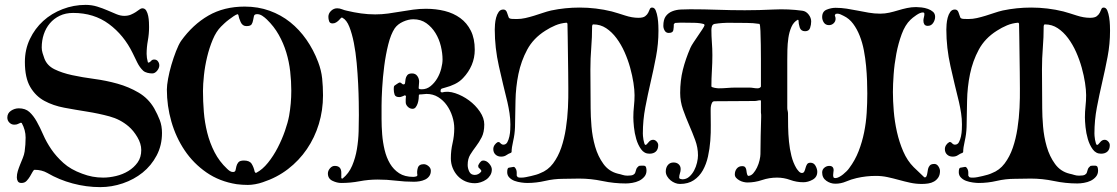

<svg xmlns="http://www.w3.org/2000/svg" viewBox="-20 -750 4580 787"><path d="M331 -730Q356 -730 378.5 -723Q401 -716 420.5 -707.5Q440 -699 457 -692Q474 -685 489 -685Q505 -685 516.5 -690Q528 -695 536.5 -700.5Q545 -706 551.5 -711Q558 -716 563 -716Q574 -716 579.5 -706.5Q585 -697 587.5 -684.5Q590 -672 590.5 -659Q591 -646 591 -639Q591 -611 586 -583.5Q581 -556 581 -529Q581 -513 586 -495L589 -493Q595 -495 599.5 -500.5Q604 -506 612 -506Q622 -506 627.5 -498.5Q633 -491 633 -482Q633 -471 624 -460Q615 -449 604 -449Q595 -449 584.5 -451.5Q574 -454 567 -460Q553 -473 542.5 -494Q532 -515 524 -532Q488 -606 426.5 -651.5Q365 -697 280 -697Q249 -697 225 -685.5Q201 -674 184.5 -654.5Q168 -635 159.5 -609.5Q151 -584 151 -555Q151 -544 154.5 -532.5Q158 -521 162 -510Q173 -481 203.5 -466Q234 -451 275.5 -442Q317 -433 366 -426.5Q415 -420 461.5 -407Q508 -394 548 -370.5Q588 -347 612 -306Q626 -281 635 -257.5Q644 -234 644 -205Q644 -154 622 -112.5Q600 -71 564.5 -42.5Q529 -14 483.5 1.5Q438 17 391 17Q334 17 278 2Q222 -13 174 -41Q151 -54 122 -54Q118 -54 113.5 -45.5Q109 -37 103 -27Q97 -17 89 -8.5Q81 0 68 0Q57 0 53 -7Q49 -14 49 -23Q49 -36 53 -49Q57 -62 62.5 -75.5Q68 -89 73.5 -102.5Q79 -116 81 -129Q83 -143 84 -157.5Q85 -172 85 -186Q85 -217 69 -246L65 -247Q57 -244 52.5 -241.5Q48 -239 38 -239Q27 -239 18.5 -247.5Q10 -256 10 -268Q10 -286 25 -296Q40 -306 57 -306Q84 -306 100.5 -291Q117 -276 130.5 -252Q144 -228 157 -198Q170 -168 190 -138.5Q210 -109 240 -82Q270 -55 317 -38Q338 -30 359 -26Q380 -22 403 -22Q428 -22 455.5 -28.5Q483 -35 506 -49Q529 -63 544 -84Q559 -105 559 -135Q559 -161 543 -188Q527 -215 507 -232Q473 -261 428.5 -273Q384 -285 336.5 -292.5Q289 -300 243.5 -308.5Q198 -317 162 -336.5Q126 -356 104 -393.5Q82 -431 82 -496Q82 -547 102.5 -590Q123 -633 157 -664Q191 -695 236.5 -712.5Q282 -730 331 -730Z M664 -383Q664 -400 669 -427.5Q674 -455 682.5 -484Q691 -513 701.5 -540Q712 -567 722 -582Q770 -649 834 -686Q898 -723 983 -723Q1038 -723 1085 -706Q1132 -689 1169.5 -659Q1207 -629 1236 -587.5Q1265 -546 1284 -496Q1297 -462 1300.5 -428.5Q1304 -395 1304 -359Q1304 -298 1287 -242Q1270 -186 1238 -139Q1206 -92 1160.5 -57Q1115 -22 1057 -3Q1043 2 1026.5 5Q1010 8 996 8Q973 8 950 5Q880 -6 826.5 -43Q773 -80 737 -133.5Q701 -187 682.5 -251.5Q664 -316 664 -383ZM935 -45Q944 -45 945.5 -52.5Q947 -60 949 -68.5Q951 -77 957 -84.5Q963 -92 980 -92Q1003 -92 1011.5 -78.5Q1020 -65 1024 -46L1028 -41L1031 -42Q1056 -55 1078.5 -83Q1101 -111 1118.5 -145Q1136 -179 1148 -213.5Q1160 -248 1165 -275Q1174 -326 1174 -378Q1174 -417 1169.5 -457Q1165 -497 1153.5 -535Q1142 -573 1122.5 -607.5Q1103 -642 1074 -670Q1066 -678 1055.5 -685Q1045 -692 1034 -692Q1023 -692 1021 -684.5Q1019 -677 1017.5 -667.5Q1016 -658 1011.5 -650.5Q1007 -643 990 -643Q974 -643 966.5 -659.5Q959 -676 957 -689L954 -692Q947 -690 937.5 -683.5Q928 -677 918 -669.5Q908 -662 899.5 -654Q891 -646 886 -641Q866 -621 852 -587.5Q838 -554 829 -516.5Q820 -479 816 -441.5Q812 -404 812 -377Q812 -335 815.5 -291.5Q819 -248 829.5 -206Q840 -164 859.5 -126Q879 -88 911 -58Q916 -53 922 -49Q928 -45 935 -45Z M1697 -361Q1697 -355 1696 -345Q1695 -335 1692 -326Q1689 -317 1684 -310.5Q1679 -304 1671 -304Q1660 -304 1651.5 -312.5Q1643 -321 1643 -331Q1643 -337 1643 -343.5Q1643 -350 1644 -356Q1643 -358 1639 -360V-359Q1634 -357 1628 -354.5Q1622 -352 1617 -352Q1601 -352 1597.5 -362Q1594 -372 1594 -384Q1594 -392 1595 -396L1597 -399Q1600 -401 1608 -406.5Q1616 -412 1619 -412Q1621 -412 1624.5 -409.5Q1628 -407 1630 -405Q1631 -405 1632 -404.5Q1633 -404 1634 -404Q1640 -404 1640.5 -411Q1641 -418 1642.5 -426.5Q1644 -435 1649.5 -442Q1655 -449 1669 -449Q1683 -449 1690.5 -438.5Q1698 -428 1698 -415Q1698 -408 1697 -401.5Q1696 -395 1696 -388Q1698 -385 1702 -384.5Q1706 -384 1709 -384Q1729 -384 1745 -397Q1761 -410 1772 -428.5Q1783 -447 1788.5 -468.5Q1794 -490 1794 -506Q1794 -532 1787 -561Q1780 -590 1765 -614.5Q1750 -639 1727.5 -655Q1705 -671 1674 -671Q1654 -671 1632 -661Q1610 -651 1598 -634Q1582 -610 1571.5 -568Q1561 -526 1555 -479.5Q1549 -433 1546.5 -389Q1544 -345 1544 -317Q1544 -293 1544 -262.5Q1544 -232 1546.5 -199.5Q1549 -167 1556.5 -135.5Q1564 -104 1578.5 -79.5Q1593 -55 1616 -40Q1639 -25 1674 -25Q1682 -25 1689 -28L1691 -32Q1688 -46 1692.5 -61.5Q1697 -77 1717 -77Q1727 -77 1736.5 -69Q1746 -61 1746 -50Q1746 -37 1739.5 -28Q1733 -19 1722.5 -14Q1712 -9 1700 -7Q1688 -5 1677 -5Q1639 -5 1602.5 -9.5Q1566 -14 1528 -14Q1490 -14 1453.5 -7Q1417 0 1379 0Q1361 0 1342.5 -9Q1324 -18 1324 -39Q1324 -50 1332.5 -60Q1341 -70 1352 -70Q1379 -70 1379 -42V-20L1380 -19Q1381 -19 1381.5 -18.5Q1382 -18 1383 -18H1384Q1410 -39 1423.5 -71Q1437 -103 1443 -139Q1449 -175 1450 -211.5Q1451 -248 1451 -278Q1451 -297 1450.5 -331.5Q1450 -366 1448 -407Q1446 -448 1442 -492Q1438 -536 1430.5 -574Q1423 -612 1412 -640Q1401 -668 1384 -677Q1383 -678 1381 -678Q1379 -678 1376 -674.5Q1373 -671 1368.5 -666.5Q1364 -662 1357.5 -658Q1351 -654 1343 -654Q1332 -654 1329 -663Q1326 -672 1326 -681Q1326 -695 1337 -705.5Q1348 -716 1362 -716Q1372 -716 1382 -712Q1392 -708 1402 -706Q1431 -699 1460 -695Q1489 -691 1518 -691Q1545 -691 1570.5 -694.5Q1596 -698 1622 -702.5Q1648 -707 1673.5 -710.5Q1699 -714 1726 -714Q1767 -714 1803 -705Q1839 -696 1866.5 -676Q1894 -656 1910 -624Q1926 -592 1926 -546Q1926 -513 1913.5 -483.5Q1901 -454 1878 -430Q1864 -415 1844.5 -405.5Q1825 -396 1805 -391Q1800 -389 1793 -387.5Q1786 -386 1786 -378V-374L1791 -371Q1816 -378 1846 -368Q1876 -358 1902.5 -338.5Q1929 -319 1947 -292.5Q1965 -266 1965 -240Q1965 -208 1954.5 -187.5Q1944 -167 1931 -150Q1918 -133 1907.5 -116Q1897 -99 1897 -74Q1897 -60 1903.5 -46.5Q1910 -33 1926 -33Q1941 -33 1952 -46L1953 -50Q1952 -53 1947.5 -57.5Q1943 -62 1941 -64L1940 -71Q1945 -84 1955 -91Q1957 -91 1958 -91.5Q1959 -92 1961 -92Q1974 -92 1985 -79.5Q1996 -67 1996 -55Q1996 -42 1989.5 -31.5Q1983 -21 1973 -14Q1963 -7 1950.5 -3Q1938 1 1927 1Q1905 1 1887 -7Q1869 -15 1856 -29Q1843 -43 1835.5 -61.5Q1828 -80 1828 -101Q1828 -133 1835 -163Q1842 -193 1842 -224Q1842 -248 1834 -273Q1826 -298 1811.5 -318.5Q1797 -339 1776 -352Q1755 -365 1728 -365Q1722 -365 1716.5 -364Q1711 -363 1705 -363H1700Z M2302 -657Q2278 -655 2256.5 -646Q2235 -637 2215 -624Q2166 -593 2141 -546.5Q2116 -500 2105 -446.5Q2094 -393 2093 -336.5Q2092 -280 2091 -229Q2090 -200 2083.5 -172Q2077 -144 2077 -127L2075 -124Q2064 -120 2055.5 -114Q2047 -108 2034 -108Q2020 -108 2011 -116.5Q2002 -125 2002 -139Q2002 -148 2007.5 -156Q2013 -164 2021 -168L2027 -167Q2030 -164 2034 -160.5Q2038 -157 2043 -157Q2054 -157 2059.5 -167Q2065 -177 2068 -191Q2071 -205 2071.5 -219Q2072 -233 2072 -240Q2072 -263 2068.5 -286Q2065 -309 2060 -331Q2042 -403 2025 -478.5Q2008 -554 2008 -629Q2008 -637 2009 -650.5Q2010 -664 2013.5 -677.5Q2017 -691 2024 -701Q2031 -711 2043 -711Q2054 -711 2058 -699Q2062 -687 2065 -679Q2067 -673 2079.5 -672.5Q2092 -672 2098 -672Q2116 -672 2133.5 -676Q2151 -680 2169 -685.5Q2187 -691 2204.5 -697Q2222 -703 2239 -707Q2296 -719 2356 -719Q2389 -719 2422.5 -715Q2456 -711 2488 -703Q2513 -696 2542 -686.5Q2571 -677 2597 -677Q2616 -677 2624.5 -683.5Q2633 -690 2637 -698Q2641 -706 2643.5 -712.5Q2646 -719 2653 -719Q2663 -719 2668 -706.5Q2673 -694 2675.5 -678Q2678 -662 2678.5 -646Q2679 -630 2679 -624Q2679 -570 2669 -517.5Q2659 -465 2647 -413.5Q2635 -362 2625 -309.5Q2615 -257 2615 -203Q2615 -200 2615.5 -192.5Q2616 -185 2617.5 -177Q2619 -169 2621 -162.5Q2623 -156 2626 -156Q2630 -156 2638 -166.5Q2646 -177 2657 -177Q2665 -177 2671.5 -170Q2678 -163 2678 -155Q2678 -138 2668.5 -129Q2659 -120 2642 -120Q2621 -120 2608 -138Q2595 -156 2588 -180Q2581 -204 2578.5 -229Q2576 -254 2576 -269Q2576 -292 2578.5 -314.5Q2581 -337 2581 -360Q2581 -381 2576.5 -410.5Q2572 -440 2563 -472.5Q2554 -505 2540 -536.5Q2526 -568 2507 -593.5Q2488 -619 2464.5 -634.5Q2441 -650 2412 -650Q2409 -650 2408 -647Q2407 -644 2407 -642Q2407 -597 2403.5 -554Q2400 -511 2400 -466Q2400 -426 2400.5 -386Q2401 -346 2401 -306Q2401 -274 2404.5 -231.5Q2408 -189 2419.5 -149Q2431 -109 2453.5 -78Q2476 -47 2513 -38Q2523 -36 2532 -33Q2541 -30 2552 -30Q2569 -30 2575.5 -33.5Q2582 -37 2584 -43Q2586 -49 2588 -56Q2590 -63 2599 -70Q2604 -71 2608 -71Q2612 -71 2617 -71Q2626 -71 2628 -64.5Q2630 -58 2630 -51Q2630 -36 2621 -25.5Q2612 -15 2599.5 -9Q2587 -3 2572 -0.5Q2557 2 2545 2Q2497 2 2449.5 -8Q2402 -18 2354 -18Q2337 -18 2321 -17.5Q2305 -17 2288 -17Q2251 -17 2214.5 -8.5Q2178 0 2141 0Q2131 0 2116.5 -2Q2102 -4 2089.5 -8.5Q2077 -13 2068 -22Q2059 -31 2059 -44Q2059 -61 2065 -62.5Q2071 -64 2085 -66L2089 -65Q2098 -56 2098 -43V-30L2102 -24Q2107 -22 2111 -22Q2115 -22 2119 -22Q2126 -22 2136 -24Q2146 -26 2157 -28.5Q2168 -31 2178 -34Q2188 -37 2194 -40Q2226 -52 2247 -80Q2268 -108 2280.5 -144.5Q2293 -181 2299.5 -223.5Q2306 -266 2308 -308Q2310 -350 2309.5 -387.5Q2309 -425 2309 -453Q2309 -490 2308 -526Q2307 -562 2307 -599L2306 -653L2304 -656Z M3097 -339Q3091 -339 3085 -337.5Q3079 -336 3073 -336Q3031 -336 2991 -335.5Q2951 -335 2909 -335Q2902 -335 2899 -329.5Q2896 -324 2894.5 -317Q2893 -310 2893 -302.5Q2893 -295 2893 -291Q2893 -268 2893.5 -237Q2894 -206 2891.5 -173Q2889 -140 2882 -108.5Q2875 -77 2861 -52Q2847 -27 2824 -11.5Q2801 4 2767 4Q2757 4 2747 0Q2737 -4 2728.5 -11Q2720 -18 2714.5 -27.5Q2709 -37 2709 -47Q2709 -63 2717.5 -73.5Q2726 -84 2741 -84Q2754 -84 2762 -76.5Q2770 -69 2770 -57Q2770 -48 2767 -39.5Q2764 -31 2764 -22Q2764 -18 2769 -16.5Q2774 -15 2777 -15Q2793 -15 2805 -25.5Q2817 -36 2825 -51Q2833 -66 2837 -83Q2841 -100 2841 -113Q2841 -145 2829.5 -176Q2818 -207 2804.5 -238Q2791 -269 2779.5 -301.5Q2768 -334 2768 -369Q2768 -420 2779 -464Q2790 -508 2810 -554Q2814 -563 2823 -576.5Q2832 -590 2841.5 -604Q2851 -618 2859 -630Q2867 -642 2868 -647L2866 -651Q2850 -656 2826 -656.5Q2802 -657 2785 -657Q2775 -657 2766 -657Q2757 -657 2747 -656L2742 -651Q2742 -638 2740 -626.5Q2738 -615 2721 -615Q2710 -615 2704.5 -624.5Q2699 -634 2699 -644Q2699 -670 2709 -683.5Q2719 -697 2735 -703.5Q2751 -710 2770.5 -711Q2790 -712 2809 -712Q2866 -712 2921 -710Q2976 -708 3033 -708Q3091 -708 3151 -711Q3211 -714 3269 -706Q3284 -704 3294.5 -690.5Q3305 -677 3305 -662Q3305 -649 3300.5 -635.5Q3296 -622 3280 -622Q3263 -622 3258 -637.5Q3253 -653 3253 -667L3251 -669H3250Q3233 -660 3224 -639.5Q3215 -619 3211.5 -594.5Q3208 -570 3207.5 -545.5Q3207 -521 3207 -504V-307Q3207 -302 3208.5 -296Q3210 -290 3210 -285Q3210 -260 3210.5 -230Q3211 -200 3214 -169.5Q3217 -139 3224 -111Q3231 -83 3244 -61Q3247 -56 3253.5 -48.5Q3260 -41 3267 -41Q3274 -41 3277 -47.5Q3280 -54 3282 -62Q3284 -70 3288 -76.5Q3292 -83 3302 -83Q3316 -83 3323 -70Q3330 -57 3330 -46Q3330 -24 3311 -13.5Q3292 -3 3273 -3Q3245 -3 3219 -12.5Q3193 -22 3165 -22Q3133 -22 3103.5 -12Q3074 -2 3043 -2Q3037 -2 3028 -4Q3019 -6 3011 -10.5Q3003 -15 2997.5 -21Q2992 -27 2992 -35Q2992 -49 3000 -59Q3008 -69 3022 -69Q3031 -69 3034.5 -64.5Q3038 -60 3039 -54Q3040 -48 3041 -41Q3042 -34 3046 -29Q3058 -29 3067 -39Q3076 -49 3083 -63.5Q3090 -78 3093.5 -93.5Q3097 -109 3097 -118Q3097 -156 3098 -194Q3099 -232 3100 -270Q3100 -276 3100 -279.5Q3100 -283 3099 -289V-337ZM3085 -388Q3095 -388 3099 -395V-473Q3099 -480 3099 -507.5Q3099 -535 3098.5 -566.5Q3098 -598 3097 -623.5Q3096 -649 3093 -652Q3080 -654 3067 -655Q3054 -656 3041 -656Q3009 -656 2974.5 -656.5Q2940 -657 2909 -652Q2901 -650 2898.5 -643Q2896 -636 2896 -628Q2896 -602 2898 -576Q2900 -550 2900 -524Q2900 -492 2898 -460Q2896 -428 2896 -396Q2896 -394 2900 -392.5Q2904 -391 2909 -390Q2914 -389 2919 -388.5Q2924 -388 2926 -388Q2943 -388 2961 -389.5Q2979 -391 2996 -391H3051Q3059 -391 3068 -389.5Q3077 -388 3085 -388Z M3763 -699Q3752 -699 3736 -688Q3720 -677 3712 -669Q3690 -648 3676 -610Q3662 -572 3654 -529.5Q3646 -487 3643 -445Q3640 -403 3640 -373Q3640 -337 3643.5 -294.5Q3647 -252 3656.5 -209.5Q3666 -167 3682.5 -129Q3699 -91 3725 -65Q3736 -54 3747 -44Q3758 -34 3769 -23L3776 -24V-25Q3780 -31 3781 -40Q3782 -49 3784 -57.5Q3786 -66 3791.5 -72Q3797 -78 3810 -78Q3820 -78 3826.5 -68Q3833 -58 3833 -49Q3833 -33 3826 -22.5Q3819 -12 3808.5 -6Q3798 0 3785 2Q3772 4 3759 4Q3734 4 3711 -1Q3688 -6 3664.5 -12.5Q3641 -19 3618 -24Q3595 -29 3570 -29Q3530 -29 3491 -20Q3469 -15 3448 -6Q3427 3 3404 3Q3384 3 3367 -9Q3350 -21 3350 -43Q3350 -55 3359 -62.5Q3368 -70 3379 -70Q3397 -70 3397 -52Q3397 -49 3396 -43.5Q3395 -38 3395 -32.5Q3395 -27 3396.5 -23.5Q3398 -20 3404 -20Q3411 -20 3419.5 -24.5Q3428 -29 3435.5 -35Q3443 -41 3450 -48Q3457 -55 3461 -61Q3485 -93 3499.5 -130.5Q3514 -168 3522 -207.5Q3530 -247 3532.5 -287.5Q3535 -328 3535 -367Q3535 -390 3534 -419Q3533 -448 3530 -480Q3527 -512 3521 -543.5Q3515 -575 3504 -603Q3493 -631 3477 -652.5Q3461 -674 3438 -685Q3432 -688 3425.5 -691Q3419 -694 3412 -694Q3410 -694 3408.5 -693.5Q3407 -693 3405 -693L3402 -687V-686Q3405 -680 3405 -673Q3405 -662 3397 -654.5Q3389 -647 3378 -647Q3364 -647 3357 -657.5Q3350 -668 3350 -680Q3350 -703 3368.5 -710.5Q3387 -718 3405 -718Q3428 -718 3450.5 -714.5Q3473 -711 3495.5 -706.5Q3518 -702 3541 -698Q3564 -694 3588 -694Q3607 -694 3625 -698Q3643 -702 3661 -707.5Q3679 -713 3697.5 -717Q3716 -721 3735 -721Q3744 -721 3757.5 -719.5Q3771 -718 3783.5 -713.5Q3796 -709 3804.5 -701.5Q3813 -694 3813 -681Q3813 -668 3805 -656Q3797 -644 3783 -644Q3773 -644 3769 -650Q3765 -656 3765 -665Q3765 -672 3767 -679Q3769 -686 3769 -693Q3769 -699 3763 -699Z M4153 -657Q4129 -655 4107.5 -646Q4086 -637 4066 -624Q4017 -593 3992 -546.5Q3967 -500 3956 -446.5Q3945 -393 3944 -336.5Q3943 -280 3942 -229Q3941 -200 3934.5 -172Q3928 -144 3928 -127L3926 -124Q3915 -120 3906.5 -114Q3898 -108 3885 -108Q3871 -108 3862 -116.5Q3853 -125 3853 -139Q3853 -148 3858.5 -156Q3864 -164 3872 -168L3878 -167Q3881 -164 3885 -160.5Q3889 -157 3894 -157Q3905 -157 3910.5 -167Q3916 -177 3919 -191Q3922 -205 3922.5 -219Q3923 -233 3923 -240Q3923 -263 3919.5 -286Q3916 -309 3911 -331Q3893 -403 3876 -478.5Q3859 -554 3859 -629Q3859 -637 3860 -650.5Q3861 -664 3864.5 -677.5Q3868 -691 3875 -701Q3882 -711 3894 -711Q3905 -711 3909 -699Q3913 -687 3916 -679Q3918 -673 3930.5 -672.5Q3943 -672 3949 -672Q3967 -672 3984.5 -676Q4002 -680 4020 -685.5Q4038 -691 4055.5 -697Q4073 -703 4090 -707Q4147 -719 4207 -719Q4240 -719 4273.5 -715Q4307 -711 4339 -703Q4364 -696 4393 -686.5Q4422 -677 4448 -677Q4467 -677 4475.5 -683.5Q4484 -690 4488 -698Q4492 -706 4494.5 -712.5Q4497 -719 4504 -719Q4514 -719 4519 -706.5Q4524 -694 4526.5 -678Q4529 -662 4529.5 -646Q4530 -630 4530 -624Q4530 -570 4520 -517.5Q4510 -465 4498 -413.5Q4486 -362 4476 -309.5Q4466 -257 4466 -203Q4466 -200 4466.5 -192.5Q4467 -185 4468.5 -177Q4470 -169 4472 -162.5Q4474 -156 4477 -156Q4481 -156 4489 -166.5Q4497 -177 4508 -177Q4516 -177 4522.5 -170Q4529 -163 4529 -155Q4529 -138 4519.5 -129Q4510 -120 4493 -120Q4472 -120 4459 -138Q4446 -156 4439 -180Q4432 -204 4429.5 -229Q4427 -254 4427 -269Q4427 -292 4429.5 -314.5Q4432 -337 4432 -360Q4432 -381 4427.5 -410.5Q4423 -440 4414 -472.5Q4405 -505 4391 -536.5Q4377 -568 4358 -593.5Q4339 -619 4315.5 -634.5Q4292 -650 4263 -650Q4260 -650 4259 -647Q4258 -644 4258 -642Q4258 -597 4254.5 -554Q4251 -511 4251 -466Q4251 -426 4251.5 -386Q4252 -346 4252 -306Q4252 -274 4255.5 -231.5Q4259 -189 4270.5 -149Q4282 -109 4304.5 -78Q4327 -47 4364 -38Q4374 -36 4383 -33Q4392 -30 4403 -30Q4420 -30 4426.5 -33.5Q4433 -37 4435 -43Q4437 -49 4439 -56Q4441 -63 4450 -70Q4455 -71 4459 -71Q4463 -71 4468 -71Q4477 -71 4479 -64.5Q4481 -58 4481 -51Q4481 -36 4472 -25.5Q4463 -15 4450.5 -9Q4438 -3 4423 -0.5Q4408 2 4396 2Q4348 2 4300.5 -8Q4253 -18 4205 -18Q4188 -18 4172 -17.5Q4156 -17 4139 -17Q4102 -17 4065.5 -8.5Q4029 0 3992 0Q3982 0 3967.5 -2Q3953 -4 3940.5 -8.5Q3928 -13 3919 -22Q3910 -31 3910 -44Q3910 -61 3916 -62.5Q3922 -64 3936 -66L3940 -65Q3949 -56 3949 -43V-30L3953 -24Q3958 -22 3962 -22Q3966 -22 3970 -22Q3977 -22 3987 -24Q3997 -26 4008 -28.5Q4019 -31 4029 -34Q4039 -37 4045 -40Q4077 -52 4098 -80Q4119 -108 4131.5 -144.5Q4144 -181 4150.5 -223.5Q4157 -266 4159 -308Q4161 -350 4160.5 -387.5Q4160 -425 4160 -453Q4160 -490 4159 -526Q4158 -562 4158 -599L4157 -653L4155 -656Z"/></svg>

Font: Hoc Opus
Style: Regular
Weight: 400
Version: Version 1.001